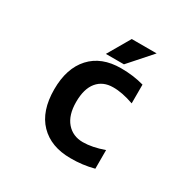

<svg xmlns="http://www.w3.org/2000/svg" viewBox="-205 -1178 1410 1402"><g transform="rotate(30 500.0 -477.0)"><path d="M514.6 -965.8H724.6L557.6 -777.3H405.3ZM757.8 -169.9V-12.7Q662.1 12.7 561.5 11.7Q396.5 11.7 302.2 -85.4Q208 -182.6 208 -365.2Q208 -543 299.3 -642.6Q390.6 -742.2 554.7 -742.2Q659.2 -742.2 749 -716.8V-558.6Q650.4 -593.8 574.2 -592.8Q489.3 -592.8 440.9 -534.7Q392.6 -476.6 392.6 -365.2Q392.6 -254.9 444.3 -194.8Q496.1 -134.8 581.1 -134.8Q659.2 -134.8 757.8 -169.9Z"/></g></svg>

Font: GenEi Gothic M Heavy
Style: Regular
Weight: 800
Designer: o_tamon (Modified); [Source Han Sans]
Ryoko NISHIZUKA  (kana & ideographs); Paul D. Hunt (Latin, Greek & Cyrillic); Wenl
Version: Version 1.1a;Original Version 1.004